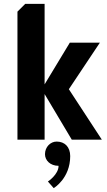

<svg xmlns="http://www.w3.org/2000/svg" viewBox="-20 -720 550 990"><path d="M210 -700H110L70 -660V0H210V-235L350 0H505L335 -260L495 -500H340L210 -285ZM212 75C212 107 239 135 282 135C282 180 227 216 227 216L257 250C257 250 342 200 342 85C342 38 314 10 272 10C240 10 212 38 212 75Z"/></svg>

Font: Scada
Style: Bold
Weight: 700
Designer: Jovanny Lemonad
Foundry: Jovanny Lemonad
Version: Version 3.005